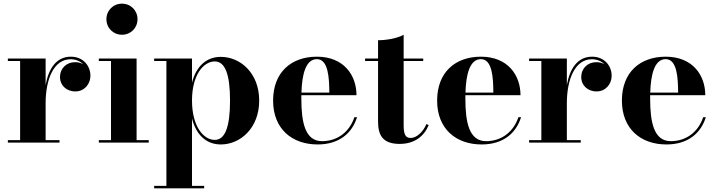

<svg xmlns="http://www.w3.org/2000/svg" viewBox="-20 -780 3916 1050"><path d="M23 -13.5V0H305.5V-13.5H229.5V-215.5C229.5 -346.5 274 -456 366 -456C394.5 -456 418 -445.5 434.5 -429C422 -436 407 -440 391 -440C343 -440 308 -406 308 -357.5C308 -315 342 -280 392 -280C441 -280 474.5 -319.5 474.5 -366C474.5 -418.5 436.5 -470 367.5 -470C287.5 -470 245.5 -404 229.5 -315V-460H23V-446.5H90V-13.5Z M562 -675C562 -627 599 -590 647 -590C695 -590 732 -627 732 -675C732 -723 695 -760 647 -760C599 -760 562 -723 562 -675ZM520.5 -13.5V0H793.5V-13.5H727V-460H520.5V-446.5H587V-13.5Z M823 236.5V250H1096.5V236.5H1030V-132C1052.5 -43 1108 10 1187.5 10C1295 10 1397.5 -80 1397.5 -230C1397.5 -380 1295 -469 1187.5 -469C1108 -469 1052.5 -416.5 1030 -328V-460H823V-446.5H890V236.5ZM1030 -230C1030 -371.5 1093.5 -444 1154.5 -444C1211.5 -444 1238 -372.5 1238 -230C1238 -87.5 1211.5 -15 1154.5 -15C1093.5 -15 1030 -88 1030 -230Z M1932.5 -139H1918C1893 -63 1829.5 -8 1741 -8C1648.5 -8 1628 -111 1628 -240C1628 -246.5 1628 -253 1628 -259.5H1929.5C1929.5 -368.5 1860.5 -470 1713 -470C1573 -470 1473.5 -385 1473.5 -230C1473.5 -75 1577 10 1717 10C1837 10 1906.5 -54 1932.5 -139ZM1713 -456.5C1775 -456.5 1780.5 -356 1781 -273.5H1628.5C1631.5 -373.5 1652 -456.5 1713 -456.5Z M2324.5 -96 2312 -101.5C2292 -54.5 2256 -25.5 2225.5 -25.5C2198 -25.5 2187.5 -44.5 2187.5 -94.5V-446.5H2294.5V-460H2187.5V-590C2152.5 -570 2092.5 -560 2047.5 -560V-460H1976.5V-446.5H2047.5V-116C2047.5 -46 2068.5 7 2165.5 7C2247 7 2299.5 -35 2324.5 -96Z M2829.5 -139H2815C2790 -63 2726.5 -8 2638 -8C2545.5 -8 2525 -111 2525 -240C2525 -246.5 2525 -253 2525 -259.5H2826.5C2826.5 -368.5 2757.5 -470 2610 -470C2470 -470 2370.5 -385 2370.5 -230C2370.5 -75 2474 10 2614 10C2734 10 2803.5 -54 2829.5 -139ZM2610 -456.5C2672 -456.5 2677.5 -356 2678 -273.5H2525.5C2528.5 -373.5 2549 -456.5 2610 -456.5Z M2873.5 -13.5V0H3156V-13.5H3080V-215.5C3080 -346.5 3124.5 -456 3216.5 -456C3245 -456 3268.5 -445.5 3285 -429C3272.5 -436 3257.5 -440 3241.5 -440C3193.5 -440 3158.5 -406 3158.5 -357.5C3158.5 -315 3192.5 -280 3242.5 -280C3291.5 -280 3325 -319.5 3325 -366C3325 -418.5 3287 -470 3218 -470C3138 -470 3096 -404 3080 -315V-460H2873.5V-446.5H2940.5V-13.5Z M3840 -139H3825.5C3800.5 -63 3737 -8 3648.5 -8C3556 -8 3535.5 -111 3535.5 -240C3535.5 -246.5 3535.5 -253 3535.5 -259.5H3837C3837 -368.5 3768 -470 3620.5 -470C3480.5 -470 3381 -385 3381 -230C3381 -75 3484.5 10 3624.5 10C3744.5 10 3814 -54 3840 -139ZM3620.5 -456.5C3682.5 -456.5 3688 -356 3688.5 -273.5H3536C3539 -373.5 3559.5 -456.5 3620.5 -456.5Z"/></svg>

Font: Bodoni* 16pt
Style: Bold
Weight: 700
Version: Version 2.3